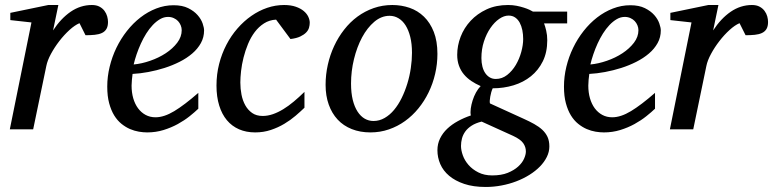

<svg xmlns="http://www.w3.org/2000/svg" viewBox="-20 -514 3072 763"><path d="M409.2 -426.8Q409.2 -409.2 402.8 -398.7Q396.5 -388.2 384.8 -382.8Q373 -377.4 356.7 -375.7Q340.3 -374 319.8 -374L295.9 -421.9Q277.3 -414.1 256.1 -394.8Q234.9 -375.5 215.8 -350.8Q196.8 -326.2 182.6 -300Q168.5 -273.9 164.1 -252L111.8 0H19L105 -424.8L21 -434.1V-462.9L171.9 -494.1H211.9L190.9 -393.1Q221.7 -440.4 260.7 -467.3Q299.8 -494.1 345.2 -494.1Q363.3 -494.1 375.5 -487.5Q387.7 -481 395.3 -470.7Q402.8 -460.4 406 -448.7Q409.2 -437 409.2 -426.8Z M702.1 -394Q702.1 -403.8 698.2 -413.3Q694.3 -422.9 687.5 -430.2Q680.7 -437.5 670.4 -442.1Q660.2 -446.8 647.9 -446.8Q631.3 -446.8 616.2 -438Q601.1 -429.2 587.2 -414.6Q573.2 -399.9 561.3 -380.9Q549.3 -361.8 539.8 -340.8Q530.3 -319.8 522.9 -298.3Q515.6 -276.9 511.2 -257.8Q543 -260.7 576.9 -272.5Q610.8 -284.2 638.7 -302.5Q666.5 -320.8 684.3 -344.2Q702.1 -367.7 702.1 -394ZM791 -393.1Q791 -365.7 778.3 -342.8Q765.6 -319.8 743.9 -301.3Q722.2 -282.7 693.6 -268.3Q665 -253.9 633.5 -243.9Q602.1 -233.9 569.3 -227.8Q536.6 -221.7 506.8 -220.2Q505.4 -210.4 504.2 -196.8Q502.9 -183.1 502.9 -173.8Q502.9 -146.5 509.5 -123.5Q516.1 -100.6 528.6 -83.7Q541 -66.9 558.6 -57.4Q576.2 -47.9 598.1 -47.9Q631.8 -47.9 672.4 -72.3Q712.9 -96.7 768.1 -145V-82Q753.9 -68.4 733.4 -52Q712.9 -35.6 686.8 -21.2Q660.6 -6.8 629.9 2.7Q599.1 12.2 564.9 12.2Q549.8 12.2 532 9.3Q514.2 6.3 496.6 -1.2Q479 -8.8 462.6 -22Q446.3 -35.2 433.8 -55.4Q421.4 -75.7 413.8 -103.8Q406.2 -131.8 406.2 -169.9Q406.2 -209.5 415.8 -248.8Q425.3 -288.1 442.6 -324Q460 -359.9 484.4 -390.9Q508.8 -421.9 538.1 -444.6Q567.4 -467.3 600.8 -480.2Q634.3 -493.2 669.9 -493.2Q704.6 -493.2 727.8 -481.7Q751 -470.2 765.1 -454.1Q779.3 -438 785.2 -420.9Q791 -403.8 791 -393.1Z M1210.9 -423.8Q1210.9 -414.1 1208 -403.8Q1205.1 -393.6 1196.5 -384.8Q1188 -376 1173.1 -368.9Q1158.2 -361.8 1134.3 -358.9L1077.1 -436Q1050.3 -434.6 1029.3 -421.1Q1008.3 -407.7 992.4 -386.7Q976.6 -365.7 965.6 -339.1Q954.6 -312.5 947.8 -285.2Q940.9 -257.8 938 -231.9Q935.1 -206.1 935.1 -186Q935.1 -161.6 939.7 -137.9Q944.3 -114.3 954.8 -95.5Q965.3 -76.7 982.2 -64.9Q999 -53.2 1023.9 -53.2Q1043.9 -53.2 1064.5 -60.3Q1085 -67.4 1105.7 -80.1Q1126.5 -92.8 1147.5 -110.4Q1168.5 -127.9 1189.9 -148.9V-85.9Q1174.3 -70.8 1154.3 -53.7Q1134.3 -36.6 1109.9 -22Q1085.4 -7.3 1056.4 2.4Q1027.3 12.2 994.1 12.2Q958.5 12.2 929.9 -0.2Q901.4 -12.7 881.6 -36.4Q861.8 -60.1 851.1 -94.7Q840.3 -129.4 840.3 -173.8Q840.3 -218.8 850.8 -259.8Q861.3 -300.8 879.9 -336.4Q898.4 -372.1 923.8 -401.1Q949.2 -430.2 979 -450.9Q1008.8 -471.7 1041.7 -482.9Q1074.7 -494.1 1108.9 -494.1Q1135.7 -494.1 1155.3 -487.3Q1174.8 -480.5 1187 -470.2Q1199.2 -460 1205.1 -447.5Q1210.9 -435.1 1210.9 -423.8Z M1617.2 -304.2Q1617.2 -339.8 1610.4 -367.2Q1603.5 -394.5 1591.8 -413.1Q1580.1 -431.6 1563.7 -441.4Q1547.4 -451.2 1528.3 -451.2Q1495.6 -451.2 1467.5 -427.5Q1439.5 -403.8 1418.9 -365.5Q1398.4 -327.1 1386.7 -279.1Q1375 -231 1375 -182.1Q1375 -145 1381.8 -117.2Q1388.7 -89.4 1400.9 -70.6Q1413.1 -51.8 1429.2 -42.5Q1445.3 -33.2 1464.4 -33.2Q1487.8 -33.2 1508.5 -45.2Q1529.3 -57.1 1546.1 -77.4Q1563 -97.7 1576.2 -124.5Q1589.4 -151.4 1598.6 -181.4Q1607.9 -211.4 1612.5 -243.2Q1617.2 -274.9 1617.2 -304.2ZM1718.3 -299.8Q1718.3 -259.3 1709.2 -220.5Q1700.2 -181.6 1683.3 -147Q1666.5 -112.3 1642.8 -83.3Q1619.1 -54.2 1589.6 -33Q1560.1 -11.7 1525.4 0.2Q1490.7 12.2 1452.1 12.2Q1411.1 12.2 1377.9 -1Q1344.7 -14.2 1321.8 -38.8Q1298.8 -63.5 1286.4 -98.4Q1273.9 -133.3 1273.9 -176.8Q1273.9 -217.3 1282.7 -256.6Q1291.5 -295.9 1307.9 -331.1Q1324.2 -366.2 1347.7 -396.2Q1371.1 -426.3 1400.6 -448Q1430.2 -469.7 1465.1 -481.9Q1500 -494.1 1539.1 -494.1Q1575.2 -494.1 1607.7 -482.9Q1640.1 -471.7 1664.8 -447.8Q1689.5 -423.8 1703.9 -387.2Q1718.3 -350.6 1718.3 -299.8Z M2069.8 87.9Q2069.8 69.8 2059.1 54.7Q2048.3 39.6 2019 25.9L1894 -30.8Q1870.1 -24.9 1854.2 -14.6Q1838.4 -4.4 1829.1 8.5Q1819.8 21.5 1815.9 36.1Q1812 50.8 1812 65.9Q1812 83 1819.3 103.5Q1826.7 124 1842 141.6Q1857.4 159.2 1880.9 171.1Q1904.3 183.1 1936 183.1Q1972.2 183.1 1997.6 172.9Q2022.9 162.6 2039.1 147.9Q2055.2 133.3 2062.5 116.9Q2069.8 100.6 2069.8 87.9ZM2059.1 -358.9Q2059.1 -377.4 2055.7 -394.3Q2052.2 -411.1 2045.2 -424.1Q2038.1 -437 2027.1 -444.6Q2016.1 -452.1 2001 -452.1Q1982.9 -452.1 1963.9 -439Q1944.8 -425.8 1929 -402.8Q1913.1 -379.9 1903.1 -349.1Q1893.1 -318.4 1893.1 -283.2Q1893.1 -265.1 1897 -249.8Q1900.9 -234.4 1908.4 -223.4Q1916 -212.4 1926.5 -206.3Q1937 -200.2 1950.2 -200.2Q1975.1 -200.2 1995.4 -216.1Q2015.6 -231.9 2029.8 -255.9Q2043.9 -279.8 2051.5 -307.6Q2059.1 -335.4 2059.1 -358.9ZM2142.1 -420.9Q2146.5 -409.7 2150.6 -392.1Q2154.8 -374.5 2154.8 -354Q2154.8 -306.2 2137.2 -270.5Q2119.6 -234.9 2089.8 -210.9Q2060.1 -187 2020.8 -175Q1981.4 -163.1 1938 -163.1Q1934.6 -155.8 1932.1 -147Q1929.7 -138.2 1928.2 -129.6Q1926.8 -121.1 1926.3 -114Q1925.8 -106.9 1927.2 -103L2061 -42Q2084 -31.7 2102.8 -21.2Q2121.6 -10.7 2135 1.7Q2148.4 14.2 2155.8 30Q2163.1 45.9 2163.1 67.9Q2163.1 89.4 2153.1 109.6Q2143.1 129.9 2125.7 147.7Q2108.4 165.5 2084.2 180.7Q2060.1 195.8 2032 206.5Q2003.9 217.3 1972.9 223.1Q1941.9 229 1910.2 229Q1860.8 229 1824.7 216.8Q1788.6 204.6 1764.9 184.6Q1741.2 164.6 1729.7 138.2Q1718.3 111.8 1718.3 83Q1718.3 57.6 1728.8 36.1Q1739.3 14.6 1757.3 -2.4Q1775.4 -19.5 1799.6 -32.7Q1823.7 -45.9 1851.1 -55.2Q1848.6 -66.9 1850.8 -82.8Q1853 -98.6 1858.2 -115Q1863.3 -131.3 1871.6 -146.5Q1879.9 -161.6 1890.1 -171.9Q1870.1 -180.7 1853 -192.1Q1835.9 -203.6 1823.5 -218.5Q1811 -233.4 1804 -252.7Q1796.9 -272 1796.9 -295.9Q1796.9 -332.5 1810.5 -367.9Q1824.2 -403.3 1850.3 -431.4Q1876.5 -459.5 1913.8 -476.8Q1951.2 -494.1 1999 -494.1Q2017.1 -494.1 2033 -491Q2048.8 -487.8 2061.8 -483.6Q2074.7 -479.5 2084.2 -475.1Q2093.8 -470.7 2098.1 -467.8H2233.9V-420.9Z M2517.1 -394Q2517.1 -403.8 2513.2 -413.3Q2509.3 -422.9 2502.4 -430.2Q2495.6 -437.5 2485.4 -442.1Q2475.1 -446.8 2462.9 -446.8Q2446.3 -446.8 2431.2 -438Q2416 -429.2 2402.1 -414.6Q2388.2 -399.9 2376.2 -380.9Q2364.3 -361.8 2354.7 -340.8Q2345.2 -319.8 2337.9 -298.3Q2330.6 -276.9 2326.2 -257.8Q2357.9 -260.7 2391.8 -272.5Q2425.8 -284.2 2453.6 -302.5Q2481.4 -320.8 2499.3 -344.2Q2517.1 -367.7 2517.1 -394ZM2606 -393.1Q2606 -365.7 2593.3 -342.8Q2580.6 -319.8 2558.8 -301.3Q2537.1 -282.7 2508.5 -268.3Q2480 -253.9 2448.5 -243.9Q2417 -233.9 2384.3 -227.8Q2351.6 -221.7 2321.8 -220.2Q2320.3 -210.4 2319.1 -196.8Q2317.9 -183.1 2317.9 -173.8Q2317.9 -146.5 2324.5 -123.5Q2331.1 -100.6 2343.5 -83.7Q2356 -66.9 2373.5 -57.4Q2391.1 -47.9 2413.1 -47.9Q2446.8 -47.9 2487.3 -72.3Q2527.8 -96.7 2583 -145V-82Q2568.8 -68.4 2548.3 -52Q2527.8 -35.6 2501.7 -21.2Q2475.6 -6.8 2444.8 2.7Q2414.1 12.2 2379.9 12.2Q2364.7 12.2 2346.9 9.3Q2329.1 6.3 2311.5 -1.2Q2293.9 -8.8 2277.6 -22Q2261.2 -35.2 2248.8 -55.4Q2236.3 -75.7 2228.8 -103.8Q2221.2 -131.8 2221.2 -169.9Q2221.2 -209.5 2230.7 -248.8Q2240.2 -288.1 2257.6 -324Q2274.9 -359.9 2299.3 -390.9Q2323.7 -421.9 2353 -444.6Q2382.3 -467.3 2415.8 -480.2Q2449.2 -493.2 2484.9 -493.2Q2519.5 -493.2 2542.7 -481.7Q2565.9 -470.2 2580.1 -454.1Q2594.2 -438 2600.1 -420.9Q2606 -403.8 2606 -393.1Z M3032.2 -426.8Q3032.2 -409.2 3025.9 -398.7Q3019.5 -388.2 3007.8 -382.8Q2996.1 -377.4 2979.7 -375.7Q2963.4 -374 2942.9 -374L2918.9 -421.9Q2900.4 -414.1 2879.2 -394.8Q2857.9 -375.5 2838.9 -350.8Q2819.8 -326.2 2805.7 -300Q2791.5 -273.9 2787.1 -252L2734.9 0H2642.1L2728 -424.8L2644 -434.1V-462.9L2794.9 -494.1H2835L2814 -393.1Q2844.7 -440.4 2883.8 -467.3Q2922.9 -494.1 2968.3 -494.1Q2986.3 -494.1 2998.5 -487.5Q3010.7 -481 3018.3 -470.7Q3025.9 -460.4 3029.1 -448.7Q3032.2 -437 3032.2 -426.8Z"/></svg>

Font: Charis SIL Afr
Style: Italic
Weight: 400
Italic angle: -11°
Foundry: SIL International
Version: Version 5.000